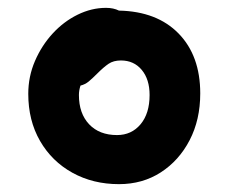

<svg xmlns="http://www.w3.org/2000/svg" viewBox="-20 -729 582 489"><path d="M283 -260Q217 -260 164.5 -289Q112 -318 82 -370Q52 -422 52 -490Q52 -534 69 -573.5Q86 -613 114 -643.5Q142 -674 177.5 -691.5Q213 -709 250 -709Q269 -709 283 -702Q380 -700 435 -643.5Q490 -587 490 -491Q490 -424 463 -372Q436 -320 389.5 -290Q343 -260 283 -260ZM181 -487Q181 -440 207 -412.5Q233 -385 278 -385Q315 -385 338 -412.5Q361 -440 361 -487Q361 -527 341 -551Q321 -575 288 -575Q269 -575 256.5 -566.5Q244 -558 228 -542Q215 -529 206 -521.5Q197 -514 185 -511Q181 -499 181 -487Z"/></svg>

Font: Shantell Sans Normal
Style: Regular
Weight: 600
Designer: Stephen Nixon, Anya Danilova, Shantell Martin
Foundry: Arrow Type
Version: Version 1.009;[a7da0bfa3]